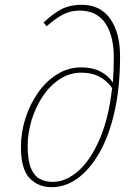

<svg xmlns="http://www.w3.org/2000/svg" viewBox="-20 -769 533 798"><path d="M95 -163Q95 -104 108 -71.5Q121 -39 144.5 -26Q168 -13 199 -13Q254 -13 305.5 -58.5Q357 -104 394.5 -191.5Q432 -279 446 -403Q401 -467 319 -467Q269 -467 227.5 -439.5Q186 -412 156.5 -367Q127 -322 111 -268.5Q95 -215 95 -163ZM195 9Q139 9 103 -28.5Q67 -66 67 -159Q67 -218 85.5 -276.5Q104 -335 137.5 -383Q171 -431 217 -460Q263 -489 318 -489Q364 -489 397 -472Q430 -455 449 -426Q451 -451 452 -476.5Q453 -502 453 -529Q453 -622 417 -673.5Q381 -725 311 -725Q272 -725 240.5 -708Q209 -691 174 -660L161 -675Q197 -710 233 -729.5Q269 -749 320 -749Q397 -749 438 -691Q479 -633 479 -536Q479 -406 456 -304.5Q433 -203 392.5 -133Q352 -63 301.5 -27Q251 9 195 9Z"/></svg>

Font: Source Serif 4 SmText ExtraLight
Style: Italic
Weight: 200
Italic angle: -12°
Designer: Frank Grießhammer
Foundry: Adobe
Version: Version 4.005;hotconv 1.1.0;makeotfexe 2.6.0